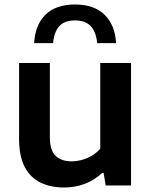

<svg xmlns="http://www.w3.org/2000/svg" viewBox="-20 -826 674 855"><path d="M265 9Q206.5 9 161.2 -12.5Q116 -34 90.5 -81.8Q65 -129.5 65 -207.5V-545.5H202V-215.5Q202 -155 228.5 -131.2Q255 -107.5 298.5 -107.5Q332 -107.5 366.8 -121.5Q401.5 -135.5 426.5 -163.5V-545.5H563.5V0H450.5L441.5 -56H435.5Q364.5 9 265 9ZM132 -634Q136.5 -715 182.5 -760.5Q228.5 -806 314 -806Q399 -806 445.8 -760.2Q492.5 -714.5 497 -634H412.5Q408.5 -682.5 384.8 -708.8Q361 -735 314 -735Q266.5 -735 243.5 -708.8Q220.5 -682.5 216.5 -634Z"/></svg>

Font: Encode Sans SmExp SmBold
Style: Regular
Weight: 600
Width: 6
Designer: Multiple Designers
Foundry: Impallari Type
Version: Version 3.002; ttfautohint (v1.8.3) -l 8 -r 50 -G 200 -x 14 